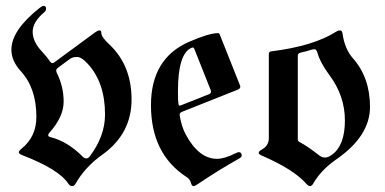

<svg xmlns="http://www.w3.org/2000/svg" viewBox="-20 -627 1319 657"><path d="M19 -457Q19 -523.4 115.2 -599.6Q124.5 -606.9 128.9 -606.9Q137.7 -606.9 137.7 -597.2Q137.7 -590.3 131.3 -585Q91.8 -551.8 91.8 -518.1Q91.8 -484.4 123.5 -450.7Q139.2 -434.1 151.4 -416.5Q154.8 -411.1 158.7 -411.1Q162.6 -411.1 166.5 -414.1L303.2 -514.6Q314.5 -522.9 320.6 -522.9Q326.7 -522.9 326.7 -514.2Q326.7 -500.5 353.5 -475.6Q430.2 -403.8 430.2 -286.6Q430.2 -169.4 330.6 -98.1Q270.5 -55.2 238.3 2Q233.9 9.8 226.6 9.8Q219.2 9.8 213.9 1.5Q181.2 -47.9 57.1 -95.7Q44.4 -100.6 44.4 -105.7Q44.4 -110.8 54.2 -118.7Q104.5 -159.2 104.5 -227.1Q104.5 -325.2 51.3 -383.3Q19 -418.5 19 -457ZM152.8 -157.7Q211.4 -143.1 263.7 -90.3Q269 -85 275.4 -85Q281.7 -85 286.6 -91.3Q339.4 -160.6 339.4 -235.4Q339.4 -344.2 280.3 -408.7Q258.8 -432.1 243.7 -432.1Q228.5 -432.1 219.2 -425.3L178.2 -395Q172.4 -390.6 172.4 -386.2Q172.4 -381.8 174.3 -377.9Q197.8 -331.1 197.8 -279.3Q197.8 -227.5 149.4 -173.3Q145 -168.5 145 -164.1Q145 -159.7 152.8 -157.7Z M496.6 -267.1Q496.6 -427.2 627 -483.9Q695.3 -513.7 726.6 -513.7Q730 -513.7 731.4 -510.3L800.8 -335.9Q802.2 -333 802.2 -330.1Q802.2 -323.7 793.9 -320.3L603.5 -244.6Q594.7 -241.2 594.7 -234.9Q594.7 -232.4 595.2 -230Q601.6 -193.4 615.2 -167.5Q660.2 -83.5 722.7 -83.5Q748 -83.5 787.1 -103Q793.9 -106.4 796.9 -106.4Q807.1 -106.4 807.1 -94.7Q807.1 -89.4 798.3 -84.5Q726.1 -43.9 656.2 3.4Q647 9.8 641.6 9.8Q636.2 9.8 633.1 -2Q629.9 -13.7 618.7 -21Q496.6 -100.1 496.6 -267.1ZM588.9 -314Q588.9 -280.8 590.8 -270Q591.8 -265.6 594.5 -265.6Q597.2 -265.6 600.6 -267.1L695.3 -304.7Q702.1 -307.6 702.1 -313.5Q702.1 -315.9 700.7 -319.3L645 -459.5Q643.1 -464.4 640.4 -464.4Q637.7 -464.4 636.7 -463.9Q588.9 -445.8 588.9 -314Z M877.4 -116.2Q899.9 -128.9 899.9 -154.8V-441.4Q899.9 -450.2 907.7 -451.2Q1053.2 -469.2 1130.9 -519Q1136.7 -522.9 1143.6 -522.9Q1150.4 -522.9 1151.9 -513.2Q1159.2 -460 1187.5 -427.7Q1246.1 -361.8 1246.1 -261.2Q1246.1 -161.6 1131.3 -82Q1079.1 -45.9 1052.2 0.5Q1046.9 9.8 1041 9.8Q1035.2 9.8 1027.8 1.5Q984.4 -47.9 875.5 -94.7Q865.2 -99.1 865.2 -104.2Q865.2 -109.4 877.4 -116.2ZM999 -149.9Q999 -144 1004.9 -141.1Q1031.2 -127.4 1073.7 -94.2Q1082 -87.9 1092.5 -87.9Q1103 -87.9 1116.7 -98.1Q1160.2 -129.9 1160.2 -214.8Q1160.2 -299.8 1106.4 -371.1Q1075.7 -413.1 1066.9 -444.3Q1063 -458.5 1056.2 -458.5Q1049.3 -458.5 1043 -456.1Q1030.8 -451.7 1008.3 -446.8Q999 -444.8 999 -435.5Z"/></svg>

Font: UnifrakturMaguntia17
Style: Book
Weight: 400
Designer: j. 'mach' wust, Gerrit Ansmann, Georg Duffner, based on a font by Peter Wiegel, original typeface by Carl Albert Fahrenw
Version: Version 2017-03-19